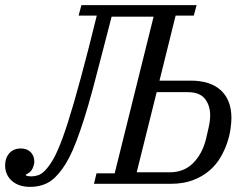

<svg xmlns="http://www.w3.org/2000/svg" viewBox="-60 -718 966 750"><path d="M58 12Q13 12 -13.5 -11.5Q-40 -35 -40 -72Q-40 -101 -23.5 -119.5Q-7 -138 21 -138Q46 -138 60 -123.5Q74 -109 74 -87Q74 -76 67.5 -60.5Q61 -45 41 -36V-33Q48 -29 62 -29Q76 -29 89 -33.5Q102 -38 115 -51Q132 -68 148.5 -97Q165 -126 184.5 -179Q204 -232 228.5 -316.5Q253 -401 286 -529L318 -657H247L258 -698H708L697 -657H626L563 -403H685Q762 -403 803 -365Q844 -327 844 -257Q844 -240 840.5 -214.5Q837 -189 827.5 -160.5Q818 -132 801.5 -103.5Q785 -75 758.5 -52Q732 -29 694.5 -14.5Q657 0 606 0H307L317 -41H388L540 -653H376L345 -533Q322 -443 303.5 -374Q285 -305 268.5 -253.5Q252 -202 238 -165.5Q224 -129 210.5 -103Q197 -77 183.5 -58.5Q170 -40 156 -26Q136 -6 111 3Q86 12 58 12ZM603 -45Q658 -45 693.5 -80Q729 -115 744 -172Q749 -193 755 -220Q761 -247 761 -267Q761 -306 740.5 -332Q720 -358 674 -358H552L474 -45Z"/></svg>

Font: IBM Plex Serif
Style: Italic
Weight: 400
Italic angle: -14°
Designer: Mike Abbink, Paul van der Laan, Pieter van Rosmalen
Foundry: Bold Monday
Version: Version 3.001